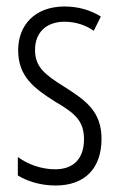

<svg xmlns="http://www.w3.org/2000/svg" viewBox="-20 -562 366 592"><path d="M293 -134C293 -218 245 -252 179 -294C116 -333 88 -357 88 -408C88 -463 124 -495 179 -495C212 -495 244 -485 269 -467L291 -511C259 -531 221 -542 179 -542C88 -542 36 -485 36 -407C36 -327 84 -290 151 -248C211 -213 239 -189 239 -133C239 -74 208 -40 150 -40C107 -40 64 -56 35 -78V-21C61 -5 102 10 151 10C243 10 293 -44 293 -134Z"/></svg>

Font: Noto Sans Gujarati UI ExtraCondensed Light
Style: Regular
Weight: 300
Width: 2
Designer: Jelle Bosma - Monotype Design Team, Universal Thirst
Foundry: Monotype Imaging Inc.
Version: Version 2.106